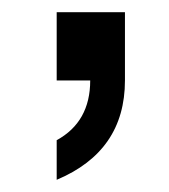

<svg xmlns="http://www.w3.org/2000/svg" viewBox="-20 -760 278 315"><path d="M73 -740H185V-628Q185 -512 73 -465V-530Q128 -560 128 -628H73Z"/></svg>

Font: Varela
Style: Regular
Weight: 400
Designer: Joe Prince
Foundry: Joe Prince
Version: Version 1.000